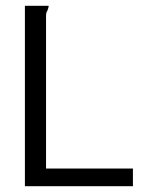

<svg xmlns="http://www.w3.org/2000/svg" viewBox="-20 -643 540 663"><path d="M66 -623V0H439V-61H139V-589C139 -595 140 -601 144 -607C146 -613 148 -618 148 -623Z"/></svg>

Font: Inconsolatazi4
Style: Regular
Weight: 400
Designer: Raph Levien, Kirill Tkachev
Foundry: Cyreal
Version: Version 1.013